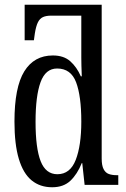

<svg xmlns="http://www.w3.org/2000/svg" viewBox="-20 -780 533 810"><path d="M200 10Q149 10 113.5 -19Q78 -48 59.5 -109.5Q41 -171 41 -267Q41 -412 82.5 -479Q124 -546 203 -546Q249 -546 276.5 -521.5Q304 -497 321 -458H325Q325 -461 324.5 -473.5Q324 -486 323.5 -503Q323 -520 323 -536.5Q323 -553 323 -563V-714H196Q175 -714 161.5 -708Q148 -702 140 -686Q132 -670 127 -639L123 -610H84V-760H409V-111Q409 -82 417 -66.5Q425 -51 439 -46Q453 -41 471 -41H479V0H337L327 -92H325Q306 -45 277 -17.5Q248 10 200 10ZM222 -45Q276 -45 299.5 -105.5Q323 -166 323 -267Q323 -375 301 -433Q279 -491 221 -491Q172 -491 151 -433Q130 -375 130 -266Q130 -155 151.5 -100Q173 -45 222 -45Z"/></svg>

Font: Noto Serif ExtraCondensed
Style: Regular
Weight: 400
Width: 2
Designer: Monotype Design Team
Foundry: Monotype Imaging Inc.
Version: Version 2.013